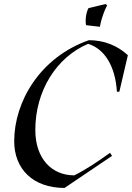

<svg xmlns="http://www.w3.org/2000/svg" viewBox="-20 -912 650 946"><path d="M298 14 532 -144 522 -159C466 -119 410 -80 346 -48C234 -48 154 -131 154 -272C154 -464 258 -630 414 -696C494 -672 548 -588 556 -460H568L610 -640C558 -688 492 -714 418 -714C178 -630 50 -412 50 -216C50 -80 142 14 298 14ZM404 -788 472 -780C478 -815 494 -861 508 -886L500 -892L416 -872C404 -850 399 -813 404 -788Z"/></svg>

Font: Mazius Display Extra italic
Style: Regular
Weight: 400
Italic angle: -17°
Designer: Alberto Casagrande & Collletttivo
Foundry: Collletttivo
Version: Version 2.000;Glyphs 3.2 (3217)